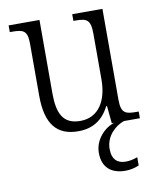

<svg xmlns="http://www.w3.org/2000/svg" viewBox="-85 -603 741 901"><g transform="rotate(-10 285.0 -152.5)"><path d="M254 10C323 10 371 -20 403 -83H407L415 0H427C380 14 331 64 331 127C331 197 373 231 441 231C461 231 486 226 505 217V178C483 186 467 189 448 189C412 189 384 170 384 118C384 54 434 13 473 0H549V-32H537C487 -32 465 -38 465 -103V-536H321V-504H329C384 -504 403 -497 403 -428V-210C403 -112 361 -36 272 -36C189 -36 165 -92 165 -186V-536H18V-504H28C82 -504 102 -497 102 -434V-185C102 -49 154 10 254 10Z"/></g></svg>

Font: Noto Serif Georgian SemiCondensed Light
Style: Regular
Weight: 300
Width: 4
Designer: Monotype Design Team, Akaki Razmadze
Foundry: Google LLC
Version: Version 2.003